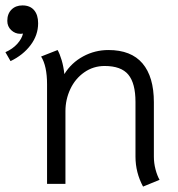

<svg xmlns="http://www.w3.org/2000/svg" viewBox="-102 -680 660 710"><path d="M399 -101V-303Q399 -372 372.5 -404Q346 -436 285 -436Q243 -436 209.5 -412.5Q176 -389 158 -350.5Q140 -312 140 -269V0H72V-368Q72 -436 50 -471L111 -495Q119 -481 126 -457.5Q133 -434 136 -406Q162 -448 205.5 -471.5Q249 -495 299 -495Q383 -495 425 -445.5Q467 -396 467 -302V-101Q467 -77 473 -54Q479 -31 488 -15L427 10Q399 -42 399 -101ZM-82 -487Q-55 -499 -38 -518Q-21 -537 -17 -556Q-20 -555 -27 -555Q-46 -555 -60.5 -568.5Q-75 -582 -75 -603Q-75 -629 -59.5 -644.5Q-44 -660 -19 -660Q9 -660 24 -642.5Q39 -625 39 -594Q39 -550 11 -513Q-17 -476 -63 -454Z"/></svg>

Font: Niramit Light
Style: Regular
Weight: 300
Designer: Katatrad Aksorn Co.,Ltd.
Foundry: Cadson Demak Co.,Ltd.
Version: Version 1.000; ttfautohint (v1.6)